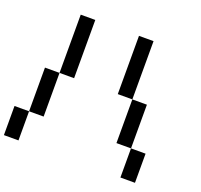

<svg xmlns="http://www.w3.org/2000/svg" viewBox="-149 -1070 1299 1239"><g transform="rotate(20 500.0 -450.0)"><path d="M0 -200H100V0H0ZM800 -200H900V0H800ZM800 -500V-200H700V-500ZM100 -200V-500H200V-200ZM200 -500V-900H300V-500ZM600 -500V-900H700V-500Z"/></g></svg>

Font: Galmuri9 Regular
Style: Regular
Weight: 400
Designer: Lee Minseo (quiple)
Version: Version 2.399;hotconv 1.1.1;makeotfexe 2.6.0 DEVELOPMENT